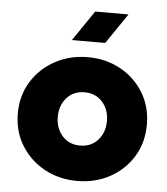

<svg xmlns="http://www.w3.org/2000/svg" viewBox="-53 -774 723 833"><g transform="rotate(5 309.0 -357.5)"><path d="M313 12Q235 12 171.5 -22.5Q108 -57 70 -118Q32 -179 32 -258Q32 -336 70 -397Q108 -458 172 -492.5Q236 -527 314 -527Q392 -527 455.5 -492.5Q519 -458 556.5 -397Q594 -336 594 -258Q594 -179 556.5 -118Q519 -57 455.5 -22.5Q392 12 313 12ZM313 -142Q361 -142 390.5 -175Q420 -208 420 -258Q420 -308 390.5 -341Q361 -374 313 -374Q265 -374 235.5 -341Q206 -308 206 -258Q206 -208 235.5 -175Q265 -142 313 -142ZM238 -595 328 -727H473L383 -595Z"/></g></svg>

Font: MuseoModerno ExtraBold
Style: Regular
Weight: 800
Designer: Pablo Cosgaya, Héctor Gatti, Marcela Romero, and the Authors of The MuseoModerno Project.
Foundry: Omnibus-Type Team
Version: Version 1.001